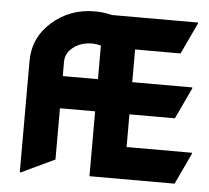

<svg xmlns="http://www.w3.org/2000/svg" viewBox="-53 -804 950 871"><g transform="rotate(5 422.0 -368.5)"><path d="M772.5 0H384.8V-295.4H224.6V-62L73.2 9.8H68.4V-496.1Q68.4 -603.5 149.7 -675.3Q231 -747.1 344.7 -747.1Q385.3 -747.1 421.4 -737.3H814.5V-732.4L748 -590.8H541V-441.9H814.5V-437L748 -295.4H541V-146.5H838.9V-141.6ZM384.8 -594.7Q365.7 -600.6 344.7 -600.6Q294.9 -600.6 259.8 -574Q224.6 -547.4 224.6 -506.8V-441.9H384.8Z"/></g></svg>

Font: Nova Round
Style: Bold
Weight: 700
Designer: Wojciech Kalinowski "wmk69" (wmk69@o2.pl)
Foundry: Wojciech Kalinowski "wmk69" (wmk69@o2.pl)
Version: Version 3.1.0; 2021-05-23